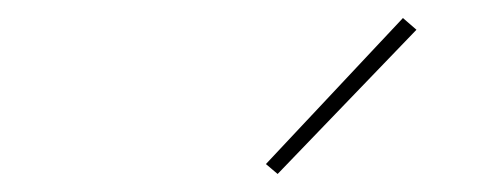

<svg xmlns="http://www.w3.org/2000/svg" viewBox="-20 -787 540 213"><path d="M288 -594 275 -605 427 -767 442 -754Z"/></svg>

Font: Iosevka Slab Thin
Style: Italic
Weight: 100
Italic angle: -9°
Monospace: yes
Designer: Belleve Invis
Foundry: Belleve Invis
Version: Version 11.1.1; ttfautohint (v1.8.3)